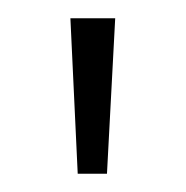

<svg xmlns="http://www.w3.org/2000/svg" viewBox="-20 -720 203 210"><path d="M65 -530 57 -700H106L97 -530Z"/></svg>

Font: Red Hat Display VF
Style: Regular
Weight: 300
Designer: Pentagram, MCKL
Foundry: Pentagram, MCKL
Version: Version 1.023